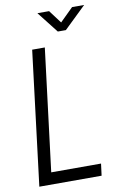

<svg xmlns="http://www.w3.org/2000/svg" viewBox="-96 -934 620 987"><g transform="rotate(-10 213.5 -440.0)"><path d="M352 0H27L113 -700H179L100 -62H360ZM259 -769 172 -880H233L284 -812L353 -880H416L301 -769Z"/></g></svg>

Font: Kulim Park Light
Style: Italic
Weight: 300
Italic angle: -8°
Designer: Noponies / Dale Sattler
Foundry: Noponies
Version: Version 1.000; ttfautohint (v1.8.3)